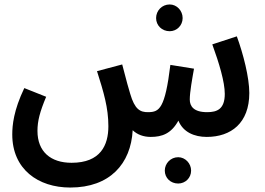

<svg xmlns="http://www.w3.org/2000/svg" viewBox="-20 -609 1189 861"><path d="M741 -469C773 -469 799 -495 799 -528C799 -561 773 -589 741 -589C706 -589 680 -561 680 -528C680 -495 706 -469 741 -469ZM295 232C473 232 567 125 575 -25C596 -5 624 5 656 5C707 5 748 -10 780 -68C801 -16 852 5 907 5C1016 5 1098 -57 1098 -192C1098 -261 1071 -367 1042 -446L932 -410C963 -325 988 -241 988 -188C988 -120 954 -106 909 -106C848 -106 831 -133 831 -163C831 -195 842 -257 850 -301L744 -318C720 -121 694 -107 646 -106C607 -105 584 -120 564 -188C557 -209 548 -244 528 -320L415 -290C445 -195 466 -126 466 -43C466 42 431 121 301 121C207 121 148 71 148 -22C148 -67 159 -108 187 -175L89 -214C41 -114 35 -47 35 -6C35 150 151 232 295 232ZM779 214C811 214 837 189 837 156C837 124 811 96 779 96C745 96 719 124 719 156C719 189 745 214 779 214Z"/></svg>

Font: Noto Sans Arabic UI Cn SmBd
Style: Regular
Weight: 600
Width: 3
Designer: Monotype Design Team, Nadine Chahine and Nizar Qandah
Foundry: Monotype Imaging Inc.
Version: Version 2.010